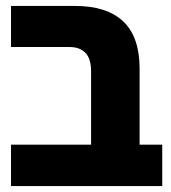

<svg xmlns="http://www.w3.org/2000/svg" viewBox="-20 -625 576 645"><path d="M17 0V-139H286V-385Q286 -428 267 -447.5Q248 -467 214 -467H17V-605H233Q339 -605 394 -553Q449 -501 449 -394V-139H525V0Z"/></svg>

Font: Noto Sans Hebrew SemiCondensed ExtraBold
Style: Regular
Weight: 800
Width: 4
Designer: Monotype Design Team
Foundry: Monotype Imaging Inc.
Version: Version 2.004; ttfautohint (v1.8.4.7-5d5b)